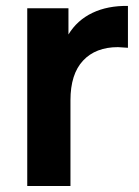

<svg xmlns="http://www.w3.org/2000/svg" viewBox="-20 -622 464 642"><path d="M407.8 -602.2V-462.2L374.4 -464.4Q300 -464.4 257.8 -419.4Q215.6 -374.4 215.6 -286.7V0H71.1V-594.4H208.9V-506.7Q237.8 -554.4 288.9 -578.9Q340 -603.3 407.8 -602.2Z"/></svg>

Font: Paperlogy 7 Bold
Style: Regular
Weight: 700
Designer: redesigned by Lee Juim, glyphs from Gmarket Sans & Montserrat
Foundry: PT&
Version: Version 1.001